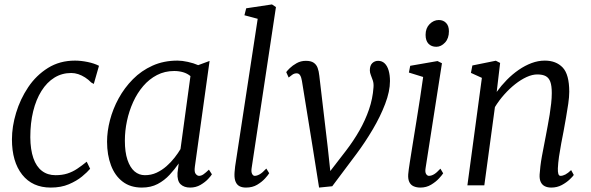

<svg xmlns="http://www.w3.org/2000/svg" viewBox="-20 -838 2670 868"><path d="M209.5 10Q126.5 10 80.2 -48.5Q34 -107 34 -208Q34 -266 52.8 -328Q71.5 -390 107.5 -443.8Q143.5 -497.5 196.8 -530.8Q250 -564 319 -564Q345.5 -564 376 -557.8Q406.5 -551.5 427.5 -540.5L404 -458.5L392.5 -465Q380 -478 364.8 -487.8Q349.5 -497.5 333.8 -502.8Q318 -508 302 -508Q260 -508 226 -487Q192 -466 167.5 -427Q143 -388 130 -335Q117 -282 117 -217.5Q117.5 -161.5 130.8 -123.2Q144 -85 169.5 -65.5Q195 -46 231 -46Q261 -46 284.5 -53.5Q308 -61 329 -75Q350 -89 372 -107L387.5 -75Q375 -60 350.8 -40Q326.5 -20 291.2 -5Q256 10 209.5 10Z M861 -85Q857.5 -60.5 864.8 -51.8Q872 -43 880 -43Q890 -43 900.2 -50.2Q910.5 -57.5 924.5 -71L938 -50Q934.5 -43.5 921 -29Q907.5 -14.5 886.5 -2.2Q865.5 10 839.5 10Q812 10 796.2 -5.2Q780.5 -20.5 782.5 -56.5L788 -99Q770 -73 746.8 -47.8Q723.5 -22.5 692.8 -6.2Q662 10 621.5 10Q569.5 10 534.5 -16.8Q499.5 -43.5 481.8 -90.5Q464 -137.5 464 -197.5Q464 -244 477.2 -295Q490.5 -346 516.5 -393.5Q542.5 -441 580.8 -479.8Q619 -518.5 669.5 -541.2Q720 -564 782.5 -564Q803.5 -564 829.5 -558.2Q855.5 -552.5 876 -543.5L927.5 -562.5ZM841 -494Q826.5 -506 807.8 -511.5Q789 -517 767.5 -517Q725 -517 689.8 -498.8Q654.5 -480.5 627.5 -449Q600.5 -417.5 582 -376.8Q563.5 -336 554 -291.2Q544.5 -246.5 544.5 -202Q544.5 -150.5 556.2 -115.5Q568 -80.5 588.2 -63.2Q608.5 -46 635 -46Q663.5 -46 687.8 -57.2Q712 -68.5 732.5 -86.5Q753 -104.5 769 -125Q785 -145.5 796 -164Z M1117.5 -77.5Q1115 -60.5 1119.8 -51.8Q1124.5 -43 1131.5 -43Q1141.5 -43 1154 -50Q1166.5 -57 1184 -76L1197 -55Q1192.5 -47 1178.5 -31.5Q1164.5 -16 1143 -3Q1121.5 10 1092 10Q1075 10 1063.2 4Q1051.5 -2 1045.5 -15.5Q1039.5 -29 1040 -50.5Q1040 -54 1040.5 -60.2Q1041 -66.5 1041.8 -73.2Q1042.5 -80 1043 -85.5L1145 -753L1085 -769L1093 -800.5L1209.5 -818L1227.5 -806Z M1345 -472Q1342.5 -488 1337 -497.2Q1331.5 -506.5 1321 -506.5Q1310 -506.5 1301 -499.8Q1292 -493 1285 -487.5L1274 -512Q1277.5 -517.5 1290 -529.8Q1302.5 -542 1321.2 -552.5Q1340 -563 1363 -563Q1385.5 -563 1398 -554.5Q1410.5 -546 1416 -531Q1421.5 -516 1423.5 -496L1461.5 -173.5L1477 -29.5L1451 -36L1544 -156.5Q1578.5 -201.5 1605 -248Q1631.5 -294.5 1648.2 -343.2Q1665 -392 1668.5 -443Q1670 -460.5 1665.5 -474Q1661 -487.5 1656.5 -498.5Q1652 -509.5 1652 -520Q1652 -542 1663 -552.5Q1674 -563 1689.5 -563Q1707 -563 1719 -551.5Q1731 -540 1737 -519.2Q1743 -498.5 1743 -471.5Q1743 -425 1721.2 -368Q1699.5 -311 1665 -252.8Q1630.5 -194.5 1592.5 -143.5L1482 4L1422.5 10L1394 -169.5Z M1880.5 10Q1863.5 10 1850.2 4.2Q1837 -1.5 1830.5 -15Q1824 -28.5 1825.5 -50.5Q1827 -68.5 1832.8 -105Q1838.5 -141.5 1846.2 -189.2Q1854 -237 1862.5 -289.8Q1871 -342.5 1879 -394.2Q1887 -446 1893 -490L1828.5 -510L1834.5 -540.5L1958 -562L1978 -552L1904 -78Q1901 -59.5 1906.5 -51.2Q1912 -43 1919 -43Q1930 -43 1942 -50Q1954 -57 1971 -75.5L1983.5 -54.5Q1979 -47 1964.8 -31.5Q1950.5 -16 1929 -3Q1907.5 10 1880.5 10ZM1952.5 -626.5Q1930.5 -626.5 1917.2 -640.2Q1904 -654 1904 -680.5Q1904 -710.5 1922.2 -729Q1940.5 -747.5 1964 -747.5Q1984 -747.5 1996.8 -734.2Q2009.5 -721 2009.5 -696.5Q2009.5 -664.5 1991.8 -645.5Q1974 -626.5 1952.5 -626.5Z M2225.5 -422.5Q2246 -451 2271.2 -476.8Q2296.5 -502.5 2324.8 -522Q2353 -541.5 2383 -552.8Q2413 -564 2443 -564Q2494 -564 2523.8 -532.8Q2553.5 -501.5 2553.5 -423Q2553.5 -400 2549 -369Q2544.5 -338 2538.8 -305.8Q2533 -273.5 2528 -245.5Q2523 -219.5 2517.2 -189.5Q2511.5 -159.5 2507.2 -130Q2503 -100.5 2502 -77Q2501.5 -60.5 2504.2 -51.8Q2507 -43 2514 -43Q2524 -43 2535.8 -49Q2547.5 -55 2562 -69L2574 -47Q2570 -40.5 2555.5 -26.8Q2541 -13 2519.8 -1.5Q2498.5 10 2472 10Q2455.5 10 2443.2 4Q2431 -2 2424.8 -14.8Q2418.5 -27.5 2419.5 -48.5Q2420.5 -64.5 2423 -86Q2425.5 -107.5 2429.8 -131Q2434 -154.5 2438.8 -178.2Q2443.5 -202 2447.5 -223.5Q2451.5 -245.5 2456.2 -270Q2461 -294.5 2465 -320.2Q2469 -346 2471.8 -370.8Q2474.5 -395.5 2474.5 -417.5Q2474.5 -450 2468 -468Q2461.5 -486 2447.2 -493.8Q2433 -501.5 2409 -501.5Q2386.5 -501.5 2360.8 -489.8Q2335 -478 2309 -457.5Q2283 -437 2259.2 -410.2Q2235.5 -383.5 2217.5 -354L2169.5 0H2093L2158.5 -486L2109 -508.5L2115.5 -542L2221.5 -563.5L2241 -553.5Z"/></svg>

Font: Merriweather 28pt Light
Style: Italic
Weight: 300
Italic angle: -7.8°
Version: Version 2.101